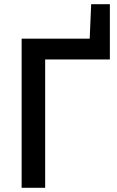

<svg xmlns="http://www.w3.org/2000/svg" viewBox="-20 -894 558 914"><path d="M83 -710H407L414 -874H503V-611H195V0H83Z"/></svg>

Font: IngvarSans
Style: Regular
Weight: 600
Version: Version 3.000